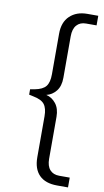

<svg xmlns="http://www.w3.org/2000/svg" viewBox="-98 -758 533 985"><g transform="rotate(10 168.5 -265.0)"><path d="M139 -266Q169 -259 189.5 -233Q210 -207 210 -164V54Q210 92 227.5 111.5Q245 131 276 131H331V182H274Q213 182 181 150Q149 118 149 57V-156Q149 -198 133 -218.5Q117 -239 75 -247L52 -252V-280L75 -284Q117 -292 133 -312.5Q149 -333 149 -375V-587Q149 -647 183.5 -679.5Q218 -712 274 -712H331V-662H276Q245 -662 227.5 -642Q210 -622 210 -584V-368Q210 -324 189.5 -298.5Q169 -273 139 -266Z"/></g></svg>

Font: Muli Light
Style: Regular
Weight: 300
Designer: Vernon Adams
Foundry: Vernon Adams
Version: Version 2.100